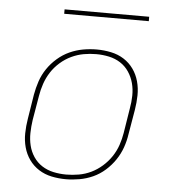

<svg xmlns="http://www.w3.org/2000/svg" viewBox="-50 -726 701 780"><g transform="rotate(5 300.0 -335.5)"><path d="M247 8Q217 8 188.5 2Q160 -4 136.5 -19Q113 -34 97 -56.5Q81 -79 73.5 -106.5Q66 -134 66.5 -163.5Q67 -193 72 -223L88 -323Q93 -351 102 -378Q111 -405 127.5 -429.5Q144 -454 167 -474Q190 -494 216.5 -506Q243 -518 271 -523Q299 -528 327 -528Q356 -528 385 -522Q414 -516 437.5 -501Q461 -486 477 -463.5Q493 -441 500.5 -413.5Q508 -386 507.5 -356.5Q507 -327 502 -297L485 -197Q481 -169 471.5 -142Q462 -115 445.5 -90.5Q429 -66 406.5 -46Q384 -26 357.5 -14Q331 -2 302.5 3Q274 8 247 8ZM247 -11Q272 -11 298 -15.5Q324 -20 348 -31.5Q372 -43 393 -61.5Q414 -80 429 -102.5Q444 -125 452.5 -150Q461 -175 465 -200L481 -300Q486 -327 486.5 -353.5Q487 -380 480.5 -404.5Q474 -429 460 -450Q446 -471 425 -484.5Q404 -498 378.5 -503.5Q353 -509 326 -509Q301 -509 275.5 -504.5Q250 -500 225.5 -488.5Q201 -477 180 -458.5Q159 -440 144.5 -417.5Q130 -395 121.5 -370Q113 -345 109 -320L92 -220Q88 -193 87.5 -166.5Q87 -140 93 -115.5Q99 -91 113 -70Q127 -49 148 -35.5Q169 -22 194.5 -16.5Q220 -11 247 -11ZM527 -661H182V-679H527Z"/></g></svg>

Font: Iosevka SS04 Thin Extended
Style: Italic
Weight: 100
Width: 7
Italic angle: -9°
Monospace: yes
Designer: Belleve Invis
Foundry: Belleve Invis
Version: Version 19.0.0; ttfautohint (v1.8.4)